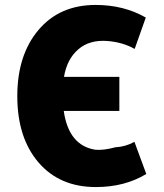

<svg xmlns="http://www.w3.org/2000/svg" viewBox="-20 -734 662 777"><path d="M463 -285H238Q258 -145 366 -128Q399 -125 447 -138Q488 -140 524 -160L572 -30Q485 23 368 23Q221 23 135.5 -77Q50 -177 50 -345Q50 -511 135.5 -612.5Q221 -714 367 -714Q481 -714 570 -663L525 -536Q477 -563 416 -568Q343 -574 297 -534.5Q251 -495 239 -423H463Z"/></svg>

Font: Repo
Style: ExtraBold
Weight: 800
Designer: Stefan Peev
Foundry: Context Ltd
Version: Version 001.000